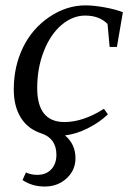

<svg xmlns="http://www.w3.org/2000/svg" viewBox="-20 -491 484 708"><path d="M377.9 -69.3Q346.2 -39.1 303 -17.6Q259.8 3.9 219.7 8.3Q258.3 41 258.3 92.3Q258.3 136.7 225.6 166.7Q192.9 196.8 145 196.8Q98.1 196.8 63 172.9L75.7 145Q94.2 153.8 117.7 153.8Q149.9 153.8 168.9 133.5Q188 113.3 188 80.1Q188 19.5 132.8 1Q83 -15.1 56.9 -56.9Q30.8 -98.6 30.8 -161.1Q30.8 -246.1 64.9 -316.2Q99.1 -386.2 162.4 -428.7Q225.6 -471.2 294.9 -471.2Q327.1 -471.2 368.4 -463.4Q409.7 -455.6 433.1 -445.8L411.1 -317.9H384.3L376.5 -402.8Q345.7 -433.6 294.4 -433.6Q247.6 -433.6 206.8 -398.9Q166 -364.3 141.6 -302.2Q117.2 -240.2 117.2 -166Q117.2 -41 217.8 -41Q286.6 -41 363.3 -89.8Z"/></svg>

Font: Liberation Serif
Style: Italic
Weight: 400
Italic angle: -16.333°
Designer: Steve Matteson
Foundry: Ascender Corporation
Version: Version 2.1.5